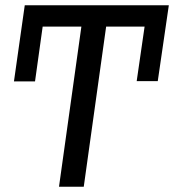

<svg xmlns="http://www.w3.org/2000/svg" viewBox="-20 -709 661 729"><path d="M289 -608H142L113 -400H33L74 -689H621L579 -401H499L529 -608H383L298 0H204Z"/></svg>

Font: Fira Sans
Style: Italic
Weight: 400
Italic angle: -8°
Designer: bBox Type GmbH & Carrois Corporate GbR & Edenspiekermann AG
Foundry: bBox Type GmbH & Carrois Corporate GbR & Edenspiekermann AG
Version: Version 4.301